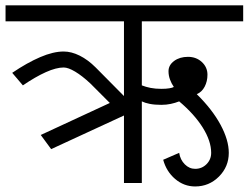

<svg xmlns="http://www.w3.org/2000/svg" viewBox="-33 -670 910 703"><path d="M200.2 -481.4Q228.5 -481.4 258.8 -466.3Q289.1 -451.2 317.4 -422.9L420.9 -318.4V-591.8H-12.7V-650.4H857.4V-591.8H486.3V-357.4Q501 -351.6 518.6 -348.1Q536.1 -344.7 557.6 -344.7Q575.2 -344.7 586.9 -346.7Q598.6 -348.6 603.5 -351.6Q594.7 -364.3 589.4 -378.9Q584 -393.6 584 -409.2Q584 -431.6 604.5 -446.8Q625 -461.9 655.3 -461.9Q685.5 -461.9 706.1 -442.9Q726.6 -423.8 726.6 -396.5Q726.6 -372.1 716.3 -352.5Q706.1 -333 687.5 -325.2Q744.1 -269.5 774.4 -213.4Q804.7 -157.2 804.7 -110.4Q804.7 -59.6 768.6 -23.4Q732.4 12.7 681.6 12.7Q640.6 12.7 608.4 -14.6Q576.2 -42 564.5 -85L623 -110.4Q627 -85 643.6 -68.4Q660.2 -51.8 681.6 -51.8Q706.1 -51.8 723.1 -68.8Q740.2 -85.9 740.2 -110.4Q740.2 -153.3 709.5 -202.6Q678.7 -252 623 -298.8Q608.4 -293 592.3 -289.6Q576.2 -286.1 557.6 -286.1Q533.2 -286.1 515.6 -289.6Q498 -293 486.3 -298.8V0H420.9V-247.1L154.3 -124L116.2 -175.8L369.1 -293L297.9 -364.3Q267.6 -392.6 242.2 -407.7Q216.8 -422.9 200.2 -422.9Q172.9 -422.9 134.8 -405.8Q96.7 -388.7 50.8 -357.4L11.7 -403.3Q66.4 -440.4 114.3 -460.9Q162.1 -481.4 200.2 -481.4Z"/></svg>

Font: Lohit Devanagari
Style: Regular
Weight: 400
Version: 2.95.4